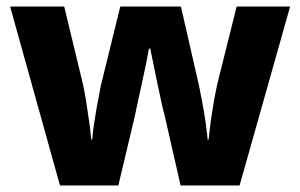

<svg xmlns="http://www.w3.org/2000/svg" viewBox="-20 -569 921 589"><path d="M485 -215Q480 -232 474 -261Q468 -290 461 -322Q454 -354 449 -380.5Q444 -407 441 -420H437Q435 -407 429.5 -380.5Q424 -354 417 -321.5Q410 -289 403.5 -259.5Q397 -230 393 -210L343 0H164L11 -549H177L232 -321Q238 -297 243.5 -263Q249 -229 253.5 -196Q258 -163 260 -141H263Q264 -158 267.5 -182.5Q271 -207 275.5 -232.5Q280 -258 284 -278Q288 -298 289 -305L349 -549H535L591 -304Q594 -288 600 -257.5Q606 -227 610.5 -195Q615 -163 617 -141H620Q622 -162 626.5 -195.5Q631 -229 637 -263Q643 -297 649 -321L706 -549H870L715 0H534Z"/></svg>

Font: Noto Sans Kannada ExtraBold
Style: Regular
Weight: 800
Designer: Jelle Bosma - Monotype Design Team
Foundry: Monotype Imaging Inc.
Version: Version 2.005; ttfautohint (v1.8.4.7-5d5b)